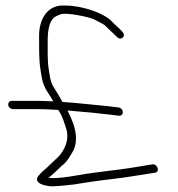

<svg xmlns="http://www.w3.org/2000/svg" viewBox="-20 -621 643 695"><path d="M27.4 -226H114.4C135.7 -226 161.2 -225 190.9 -223C207.8 -197.5 211.6 -179.2 220.7 -152C227.1 -127.2 223.3 -102.6 209.4 -78.3C194.5 -52.2 184.7 -48.9 165.3 -28.9C145.6 -8.6 137.2 -6.2 117.8 17C101.8 43.2 141 50.3 159.8 53.1C169.3 54.4 198 52.4 245.8 47L302.8 38C323.9 34.7 351.8 31 386.5 27C441.1 20.7 479.4 13.6 522.2 7L541.7 4C560.4 0.8 549.3 -29 531.7 -26L512.2 -23C499.2 -21 482.1 -18.2 461.1 -14.5C423.4 -7.9 332.2 1.9 293.8 8C262 13 192.3 27.2 155.8 23C158.7 20.3 164.1 15.6 171.9 8.9C187.2 -4.3 196.2 -15.3 211.6 -27.6C218.8 -33.3 228.8 -47.1 241.5 -69C264.2 -105.7 258.5 -156.4 224.2 -221C289.2 -215.8 340.7 -210.8 378.7 -206L410.4 -202C431.4 -202 427.9 -229 409.4 -232L376.7 -236C329.1 -240.5 258.2 -248.6 206 -252C195.9 -270.7 186.5 -286.5 177.9 -299.5C169.2 -312.5 163.7 -326.3 161.2 -341L157 -366C150.6 -404.5 153.3 -439.5 152.6 -471C152.2 -515.2 160 -544.2 176.1 -558C182.1 -562 189.6 -565.7 198.7 -569.1C220.6 -577.3 304.3 -558.8 318.1 -551.8C335.6 -543 335.6 -543 346.5 -537.5C353.8 -533.8 359.6 -529.7 364.1 -525C378.8 -509.5 382.8 -507.9 402.7 -488C416.2 -471.8 438.6 -488.9 423.2 -506C410.6 -520.1 394.2 -532.6 383.2 -545C356.7 -572.4 280.3 -601 214.9 -601C148.7 -604.9 120 -547.7 121.5 -486.8C122.4 -446.4 119.7 -410.3 127 -366L131.2 -341C134.4 -321.7 141.2 -304.3 151.4 -289C161.6 -273.7 168.7 -262 172.7 -254C148.5 -255.3 127.4 -256 109.4 -256H22.4C14.2 -256 8.6 -248.8 9.9 -240.5C11.3 -232.1 19.2 -226 27.4 -226Z"/></svg>

Font: MewTooHand
Style: Lta
Weight: 400
Designer: Mew Too, Robert Jablonski
Version: Version 0.77